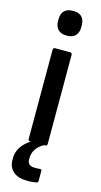

<svg xmlns="http://www.w3.org/2000/svg" viewBox="-136 -737 512 975"><g transform="rotate(15 120.0 -250.0)"><path d="M81 0Q70 0 70 -11V-479Q70 -490 81 -490H159Q170 -490 170 -479V-11Q170 0 159 0ZM120 -567Q89 -567 74 -583.5Q59 -600 59 -626V-638Q59 -665 74 -681Q89 -697 120 -697Q152 -697 166.5 -681Q181 -665 181 -638V-626Q181 -600 166.5 -583.5Q152 -567 120 -567ZM120 197Q69 197 43.5 174.5Q18 152 18 115V104Q18 61 50.5 27Q83 -7 139 -25L157 -13V-2Q129 12 114 34Q99 56 99 81V90Q99 123 138 123Q146 123 152 123Q158 123 165 122Q174 121 174 130V182Q174 191 165 193Q154 195 142 196Q130 197 120 197Z"/></g></svg>

Font: Sofia Sans SemiBold
Style: Regular
Weight: 600
Designer: Botio Nikoltchev, Ani Petrova
Foundry: lettersoup
Version: Version 4.101; ttfautohint (v1.8.4.7-5d5b)